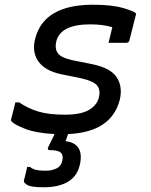

<svg xmlns="http://www.w3.org/2000/svg" viewBox="-20 -560 640 812"><path d="M373 -540Q452 -540 499 -526.5Q546 -513 553 -505Q557 -502 554 -495L527 -388Q524 -379 514 -379H439L441 -387Q445 -403 448.5 -417.5Q452 -432 455 -445Q416 -457 362 -457Q236 -457 218 -385Q211 -356 223.5 -336.5Q236 -317 283 -306L368 -289Q448 -273 474 -232.5Q500 -192 486 -136Q450 -1 268 7Q264 19 261 27L257 37Q332 46 320 125Q311 181 271 206.5Q231 232 165 232Q113 232 96 222.5Q79 213 81 204Q86 186 89 172Q92 158 95 146H107Q118 155 132.5 158.5Q147 162 172 162Q201 162 220.5 151.5Q240 141 244 117Q248 95 236.5 85Q225 75 192 75Q178 75 184 62L211 7Q133 3 88 -14.5Q43 -32 29 -46Q26 -49 27 -56Q33 -78 37 -94.5Q41 -111 45 -127H61Q99 -101 143 -88Q187 -75 254 -75Q322 -75 356 -95Q390 -115 398 -147Q406 -179 391 -198Q376 -217 323 -229L239 -246Q169 -261 141.5 -301.5Q114 -342 129 -397Q166 -540 373 -540Z"/></svg>

Font: Recursive Mn Lnr St
Style: Italic
Weight: 400
Italic angle: -15°
Monospace: yes
Version: Version 1.079;hotconv 1.0.112;makeotfexe 2.5.65598; ttfautoh